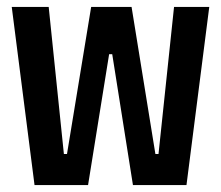

<svg xmlns="http://www.w3.org/2000/svg" viewBox="-20 -536 640 556"><path d="M80 0H235L296 -379H305L365 0H520L586 -516H484L439 -90H430L361 -516H244L174 -90H165L121 -516H14Z"/></svg>

Font: IBM Mono SemiBold
Style: Regular
Weight: 600
Monospace: yes
Designer: Mike Abbink, Paul van der Laan, Pieter van Rosmalen
Foundry: Bold Monday
Version: Version 2.3